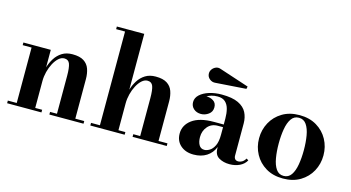

<svg xmlns="http://www.w3.org/2000/svg" viewBox="-82 -1072 2565 1405"><g transform="rotate(15 1200.5 -370.0)"><path d="M25.9 -20H93.3V-439.9H25.9V-460H233.4V-327.4Q244.4 -364.5 264.9 -397Q285.4 -429.4 317.7 -449.7Q350.1 -470 396.5 -470Q451.9 -470 482.4 -450.3Q512.9 -430.7 525 -396.6Q537.1 -362.5 537.1 -319.1V-20H604.7V0H345.9V-20H398.2V-306.2Q398.2 -369.1 387.8 -397.2Q377.4 -425.3 346.2 -425.3Q323.7 -425.3 303.3 -407.1Q283 -388.9 267.2 -359.1Q251.5 -329.3 242.4 -293.8Q233.4 -258.3 233.4 -223.6V-20H285.9V0H25.9Z M656.2 -20H723.6V-730H656.2V-750H863.8V-327.4Q874.8 -364.5 895.3 -397Q915.8 -429.4 948.1 -449.7Q980.5 -470 1026.9 -470Q1082.3 -470 1112.8 -450.3Q1143.3 -430.7 1155.4 -396.6Q1167.5 -362.5 1167.5 -319.1V-20H1235.1V0H976.3V-20H1028.6V-306.2Q1028.6 -369.1 1018.2 -397.2Q1007.8 -425.3 976.6 -425.3Q954.1 -425.3 933.7 -407.1Q913.3 -388.9 897.6 -359.1Q881.8 -329.3 872.8 -293.8Q863.8 -258.3 863.8 -223.6V-20H916.3V0H656.2Z M1460.7 -538.8Q1435.3 -535.6 1415.4 -551.9Q1395.5 -568.1 1395.5 -593.5Q1395.5 -610.6 1406.2 -625.4Q1417 -640.1 1434.2 -647Q1451.4 -653.8 1470.7 -646.7L1694.1 -573.2L1690.2 -554.7ZM1522.9 -259.8H1597.4V-304.9Q1597.4 -344 1589.2 -376.1Q1581.1 -408.2 1560.3 -427.4Q1539.6 -446.5 1502 -446.5Q1476.1 -446.5 1455.3 -440.3Q1434.6 -434.1 1421.9 -425.3Q1449.7 -427.2 1474.2 -411.7Q1498.8 -396.2 1498.8 -362.8Q1498.8 -329.1 1472.4 -310.1Q1446 -291 1415.5 -291Q1381.8 -291 1359.9 -310.5Q1337.9 -330.1 1337.9 -360.8Q1337.9 -393.1 1364.1 -417.1Q1390.4 -441.2 1433.5 -454.6Q1476.6 -468 1527.1 -468Q1607.9 -468 1653.4 -446.2Q1699 -424.3 1717.7 -387.5Q1736.3 -350.6 1736.3 -304.9V-61.5Q1736.3 -45.7 1744.4 -36Q1752.4 -26.4 1770 -26.4Q1782.2 -26.4 1796.6 -34.1Q1811 -41.7 1823.7 -62.5L1838.9 -52.7Q1822.5 -22.5 1788.5 -6.2Q1754.4 10 1711.9 10Q1665.5 10 1631.5 -10.1Q1597.4 -30.3 1597.4 -80.1V-89.8Q1578.1 -41.7 1537.7 -15.9Q1497.3 10 1439.5 10Q1378.7 10 1340.7 -23.6Q1302.7 -57.1 1302.7 -113Q1302.7 -177 1358.6 -218.4Q1414.6 -259.8 1522.9 -259.8ZM1507.3 -43.9Q1525.6 -43.9 1546.6 -56.4Q1567.6 -68.8 1582.5 -99Q1597.4 -129.2 1597.4 -182.1V-239.7H1558.1Q1510.3 -239.7 1481.7 -206.5Q1453.1 -173.3 1453.1 -126.5Q1453.1 -90.8 1466.4 -67.4Q1479.7 -43.9 1507.3 -43.9Z M1873 -230Q1873 -294.9 1902.6 -349.5Q1932.1 -404.1 1986.8 -437Q2041.5 -470 2116.9 -470Q2192.4 -470 2247.1 -437Q2301.8 -404.1 2331.3 -349.5Q2360.8 -294.9 2360.8 -230Q2360.8 -165 2331.3 -110.5Q2301.8 -55.9 2247.1 -22.9Q2192.4 10 2116.9 10Q2041.5 10 1986.8 -22.9Q1932.1 -55.9 1902.6 -110.5Q1873 -165 1873 -230ZM2021.7 -230Q2021.7 -170.4 2030.3 -120.4Q2038.8 -70.3 2059.6 -40Q2080.3 -9.8 2116.9 -9.8Q2153.6 -9.8 2174.3 -40Q2195.1 -70.3 2203.6 -120.4Q2212.2 -170.4 2212.2 -230Q2212.2 -289.6 2203.6 -339.6Q2195.1 -389.6 2174.3 -419.9Q2153.6 -450.2 2116.9 -450.2Q2080.3 -450.2 2059.6 -419.9Q2038.8 -389.6 2030.3 -339.6Q2021.7 -289.6 2021.7 -230Z"/></g></svg>

Font: Bodoni* 11
Style: Bold
Weight: 700
Version: Version 2.000; ttfautohint (v1.8.1)